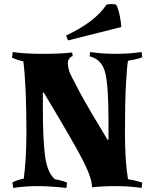

<svg xmlns="http://www.w3.org/2000/svg" viewBox="-20 -916 745 945"><path d="M43 -660Q100 -651 192 -651Q284 -651 335 -658L338 -640Q328 -637 321 -628Q314 -619 314 -603.5Q314 -588 320 -568Q326 -548 372 -463Q418 -378 510 -227L514 -229V-323Q514 -495 497.5 -559.5Q481 -624 421 -639L424 -660Q483 -651 550 -651Q617 -651 677 -660L680 -634Q654 -624 610 -617Q605 -592 600 -502.5Q595 -413 595 -266Q595 -119 610 -34Q648 -28 680 -17L677 9Q616 0 551 0Q486 0 433 6Q433 -37 391 -121Q349 -205 195 -461L191 -459V-382Q191 -227 202 -146.5Q213 -66 250 -34Q289 -27 310 -17L307 9Q224 0 164.5 0Q105 0 45 9L41 -18Q63 -30 97 -37Q110 -135 110 -264Q110 -494 95 -614Q61 -621 39 -633ZM504 -893Q513 -896 528.5 -896Q544 -896 552 -893Q561 -877 568.5 -843Q576 -809 577 -783L315 -717L305 -741Q448 -808 504 -893Z"/></svg>

Font: Almendra
Style: Bold
Weight: 700
Designer: Ana Sanfelippo
Foundry: Ana Sanfelippo
Version: Version 1.004